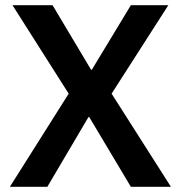

<svg xmlns="http://www.w3.org/2000/svg" viewBox="-20 -718 695 738"><path d="M637 0H483L323 -268H320L162 0H18L244 -358L28 -698H182L330 -450H333L483 -698H627L409 -358Z"/></svg>

Font: IBM Plex Sans Arabic SmBld
Style: Regular
Weight: 600
Designer: Mike Abbink, Paul van der Laan, Pieter van Rosmalen, Wael Morcos, Khajak Apelian
Foundry: Bold Monday
Version: Version 1.005